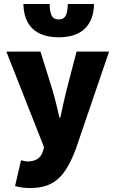

<svg xmlns="http://www.w3.org/2000/svg" viewBox="-20 -760 582 968"><path d="M132 188C256 188 310 127 362 -8L530 -500H366L316 -308C304 -260 294 -214 284 -166H280C268 -216 258 -262 244 -308L184 -500H12L202 -18L196 4C186 34 164 54 118 54C108 54 95 50 86 48L56 178C78 184 98 188 132 188ZM276 -572C392 -572 452 -632 454 -740H322C320 -685 310 -662 276 -662C242 -662 232 -685 230 -740H98C100 -632 160 -572 276 -572Z"/></svg>

Font: Giro Sans Black
Style: Regular
Weight: 900
Designer: Paul D. Hunt
Foundry: Adobe Systems Incorporated
Version: Version 1.000;PS 1.0;hotconv 1.0.88;makeotf.lib2.5.647800